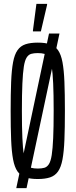

<svg xmlns="http://www.w3.org/2000/svg" viewBox="-20 -916 391 991"><path d="M64 55 233 -743H287L117 55ZM175 8Q137 8 111.5 -0.5Q86 -9 70.5 -31Q55 -53 47.5 -93Q40 -133 37.5 -194.5Q35 -256 35 -344Q35 -432 37.5 -493.5Q40 -555 47.5 -595Q55 -635 70.5 -657Q86 -679 111.5 -687.5Q137 -696 175 -696Q213 -696 238.5 -687.5Q264 -679 279.5 -657Q295 -635 302.5 -595Q310 -555 312.5 -493.5Q315 -432 315 -344Q315 -256 312.5 -194.5Q310 -133 302.5 -93Q295 -53 279.5 -31Q264 -9 238.5 -0.5Q213 8 175 8ZM175 -46Q195 -46 209 -50Q223 -54 232.5 -69Q242 -84 247 -116Q252 -148 254.5 -203.5Q257 -259 257 -344Q257 -429 254.5 -484.5Q252 -540 247 -572Q242 -604 232.5 -619Q223 -634 209 -638Q195 -642 175 -642Q155 -642 141 -638Q127 -634 117.5 -619Q108 -604 103 -572Q98 -540 95.5 -484.5Q93 -429 93 -344Q93 -259 95.5 -203.5Q98 -148 103 -116Q108 -84 117.5 -69Q127 -54 141 -50Q155 -46 175 -46ZM150 -754V-759L168 -896H223V-891L191 -754Z"/></svg>

Font: Saira UltraCondensed
Style: Regular
Weight: 400
Width: 1
Designer: Hector Gatti with collaboration of the Omnibus-Type team
Foundry: Omnibus-Type
Version: Version 1.101